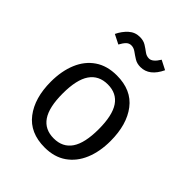

<svg xmlns="http://www.w3.org/2000/svg" viewBox="-222 -919 1059 1059"><g transform="rotate(45 307.5 -389.5)"><path d="M308.7 -551.3Q423.1 -551.3 481.5 -474.9Q540 -398.5 540 -270.3Q540 -187.7 513.3 -124.1Q486.7 -60.5 434.9 -24.4Q383.1 11.8 307.7 11.8Q193.3 11.8 134.4 -65.1Q75.4 -142.1 75.4 -269.2Q75.4 -352.3 102.1 -416.2Q128.7 -480 180.8 -515.6Q232.8 -551.3 308.7 -551.3ZM308.7 -481Q239 -481 203.3 -429.2Q167.7 -377.4 167.7 -269.2Q167.7 -162.1 202.8 -110.5Q237.9 -59 307.7 -59Q377.4 -59 412.6 -110.8Q447.7 -162.6 447.7 -270.3Q447.7 -377.9 412.8 -429.5Q377.9 -481 308.7 -481ZM367.7 -675.4Q340.5 -675.4 320.8 -687.7Q301 -700 283.8 -712.6Q266.7 -725.1 248.2 -725.1Q230.8 -725.1 218.5 -712.8Q206.2 -700.5 193.8 -677.4L139 -705.1Q156.4 -741.5 183.8 -766.4Q211.3 -791.3 248.7 -791.3Q276.9 -791.3 296.4 -779Q315.9 -766.7 332.1 -754.4Q348.2 -742.1 367.7 -742.1Q394.9 -742.1 422.1 -787.2L476.4 -759.5Q436.9 -675.4 367.7 -675.4Z"/></g></svg>

Font: FiraCode Nerd Font
Style: Regular
Weight: 400
Designer: Carrois Corporate, Edenspiekermann AG, Nikita Prokopov
Foundry: Carrois Corporate, Edenspiekermann AG, Nikita Prokopov
Version: Version 6.002;Nerd Fonts 2.2.2